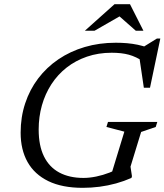

<svg xmlns="http://www.w3.org/2000/svg" viewBox="-20 -891 789 921"><path d="M380.5 -37.5Q409 -37.5 441.8 -44.2Q474.5 -51 505.8 -63.2Q537 -75.5 560 -91.5L507.5 -33.5L576.5 -259.5L490.5 -282L498 -306H734.5L727 -282L657 -258L606 -91.5L613 -45.5L610.5 -37.5Q575.5 -22 536.8 -11.2Q498 -0.5 457.5 4.8Q417 10 377 10Q278 10 211.8 -22.2Q145.5 -54.5 112.2 -113.8Q79 -173 79 -254.5Q79 -329.5 100.8 -395.2Q122.5 -461 163 -514.5Q203.5 -568 260.2 -606.5Q317 -645 386.5 -665.5Q456 -686 535.5 -686Q563 -686 589.2 -683.8Q615.5 -681.5 641 -676.2Q666.5 -671 691 -661.5L661.5 -662L732.5 -706H749L699.5 -470H670L648 -619L670 -594.5Q633 -619 598.2 -628.5Q563.5 -638 516 -638Q451.5 -638 397 -619.2Q342.5 -600.5 299.5 -566.8Q256.5 -533 226.5 -486.8Q196.5 -440.5 181 -385.5Q165.5 -330.5 165.5 -269.5Q165.5 -192.5 190.8 -141Q216 -89.5 264.2 -63.5Q312.5 -37.5 380.5 -37.5ZM387 -743.5 529.5 -871H603.5L668 -743.5H631.5L548 -817H561.5L433.5 -743.5Z"/></svg>

Font: Newsreader 16pt 16pt
Style: Italic
Weight: 400
Italic angle: -17°
Version: Version 1.003